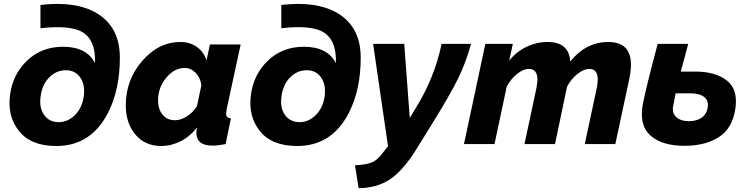

<svg xmlns="http://www.w3.org/2000/svg" viewBox="-20 -755 3921 1006"><path d="M275 10Q142 10 79.5 -68.5Q17 -147 33 -260Q47 -366 122.5 -438Q198 -510 310 -510Q434 -510 478 -424Q482 -550 406 -590Q339 -624 192 -607V-729Q376 -751 487 -686Q608 -613 608 -453Q608 -285 546 -164Q457 10 275 10ZM325 -387Q275 -387 238 -349.5Q201 -312 193 -251Q184 -191 211 -153Q238 -115 287 -115Q336 -115 373.5 -153Q411 -191 419 -251Q427 -311 400.5 -349Q374 -387 325 -387Z M639 -203Q639 -336 725 -435.5Q811 -535 925 -535Q975 -535 1011.5 -509Q1048 -483 1062 -439L1080 -522H1241L1167 -180Q1165 -162 1165 -159Q1165 -136 1190 -135L1162 0Q1122 8 1094 8Q1009 8 1009 -59Q1009 -69 1012 -87Q976 -40 926.5 -15Q877 10 825 10Q740 10 689.5 -50Q639 -110 639 -203ZM1012 -198 1035 -308Q1030 -348 1005 -373.5Q980 -399 948 -399Q893 -399 850.5 -347Q808 -295 808 -229Q808 -183 832 -154Q856 -125 897 -125Q927 -125 958 -144.5Q989 -164 1012 -198Z M1537 10Q1404 10 1341.5 -68.5Q1279 -147 1295 -260Q1309 -366 1384.5 -438Q1460 -510 1572 -510Q1696 -510 1740 -424Q1744 -550 1668 -590Q1601 -624 1454 -607V-729Q1638 -751 1749 -686Q1870 -613 1870 -453Q1870 -285 1808 -164Q1719 10 1537 10ZM1587 -387Q1537 -387 1500 -349.5Q1463 -312 1455 -251Q1446 -191 1473 -153Q1500 -115 1549 -115Q1598 -115 1635.5 -153Q1673 -191 1681 -251Q1689 -311 1662.5 -349Q1636 -387 1587 -387Z M1840 111Q1900 108 1928.5 96Q1957 84 1984 48L2013 11L1935 -525H2098L2127 -137L2161 -193Q2256 -347 2294 -525H2448Q2421 -427 2380.5 -344Q2340 -261 2242 -103L2162 26Q2092 139 2023.5 184.5Q1955 230 1859 231Z M2523 -525H2667L2648 -437Q2684 -483 2737.5 -509Q2791 -535 2849 -535Q2961 -535 2968 -433Q3050 -535 3168 -535Q3286 -535 3286 -415Q3286 -382 3276 -336L3204 0H3044L3107 -295Q3112 -322 3112 -337Q3112 -394 3068 -394Q3039 -394 3005.5 -367.5Q2972 -341 2951 -301L2888 0H2728L2791 -295Q2796 -322 2796 -337Q2796 -394 2751 -394Q2722 -394 2689 -367.5Q2656 -341 2635 -301L2571 0H2411Z M3622 -380Q3729 -380 3788.5 -333Q3848 -286 3833 -186Q3818 -82 3746.5 -36.5Q3675 9 3567 9Q3449 9 3388.5 -44.5Q3328 -98 3348 -208Q3364 -293 3426 -525H3586L3547 -380ZM3688 -192Q3694 -226 3670.5 -246Q3647 -266 3597 -266H3520Q3516 -248 3507 -199Q3500 -162 3524 -141Q3548 -120 3589 -120Q3631 -120 3657 -139Q3683 -158 3688 -192Z"/></svg>

Font: Raleway-v4020 ExtraBold
Style: Italic
Weight: 800
Italic angle: -12°
Designer: Matt McInerney, Pablo Impallari, Rodrigo Fuenzalida
Foundry: Matt McInerney, Pablo Impallari, Rodrigo Fuenzalida
Version: Version 4.020;PS 004.020;hotconv 1.0.88;makeotf.lib2.5.64775